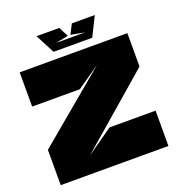

<svg xmlns="http://www.w3.org/2000/svg" viewBox="-140 -905 951 1022"><g transform="rotate(-20 335.0 -394.5)"><path d="M266 -720H430L352 -734L380 -789H510L456 -680H237L180 -789H309L337 -734ZM430 -535 300 -445H30V-639H640V-450L230 -95L379 -200H640V0H30V-200Z"/></g></svg>

Font: Banana Brick
Style: Regular
Weight: 400
Designer: artmaker
Foundry: artmaker
Version: Version 4.000 2011 initial release